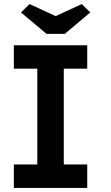

<svg xmlns="http://www.w3.org/2000/svg" viewBox="-20 -922 545 942"><path d="M48 0V-115H163V-585H48V-700H408V-585H293V-115H408V0ZM208 -756 83 -861 125 -902 253 -843 381 -902 423 -861 298 -756Z"/></svg>

Font: Our Lexend Medium
Style: Regular
Weight: 500
Designer: Bonnie Shaver-Troup, Thomas Jockin
Foundry: Lexend
Version: Version 1.007